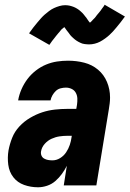

<svg xmlns="http://www.w3.org/2000/svg" viewBox="-20 -785 549 813"><path d="M141 8Q110 8 82 -2Q54 -12 36.5 -34.5Q19 -57 15 -87.5Q11 -118 16 -148Q21 -175 31.5 -201.5Q42 -228 62 -249.5Q82 -271 107.5 -286Q133 -301 159 -309.5Q185 -318 212.5 -321Q240 -324 266 -324H303L306 -341Q308 -355 307.5 -368Q307 -381 301 -392Q295 -403 283.5 -408.5Q272 -414 259 -414Q248 -414 236.5 -411Q225 -408 216.5 -400Q208 -392 202 -381.5Q196 -371 194 -360H57V-361Q61 -384 71 -407Q81 -430 96 -450Q111 -470 131.5 -486Q152 -502 175 -511.5Q198 -521 221.5 -524.5Q245 -528 268 -528Q304 -528 337 -519.5Q370 -511 395 -490Q420 -469 433 -438Q446 -407 446 -372Q446 -360 444.5 -347.5Q443 -335 441 -323L388 0H250L263 -83Q254 -65 242 -48.5Q230 -32 214.5 -18.5Q199 -5 179.5 1.5Q160 8 141 8ZM202 -106Q219 -106 234.5 -115.5Q250 -125 260 -140Q270 -155 275.5 -171.5Q281 -188 283 -204L284 -210H266Q249 -210 232 -207.5Q215 -205 198.5 -197.5Q182 -190 169.5 -176Q157 -162 154 -145Q152 -135 155.5 -126.5Q159 -118 167 -113.5Q175 -109 184 -107.5Q193 -106 202 -106ZM189 -595 103 -644Q112 -657 121 -668.5Q130 -680 138 -689.5Q146 -699 153.5 -707.5Q161 -716 169 -723Q177 -730 187.5 -738Q198 -746 209 -751Q220 -756 232 -759.5Q244 -763 256 -763Q261 -763 265.5 -762.5Q270 -762 275 -761Q280 -760 284 -758.5Q288 -757 292.5 -755.5Q297 -754 301 -751.5Q305 -749 308.5 -747Q312 -745 315 -742.5Q318 -740 322 -736.5Q326 -733 329.5 -729.5Q333 -726 335.5 -722.5Q338 -719 340.5 -716Q343 -713 345.5 -710Q348 -707 350.5 -702.5Q353 -698 356.5 -694Q360 -690 362.5 -687Q365 -684 365 -682Q363 -682 360.5 -682.5Q358 -683 356 -683H353Q353 -684 356.5 -686Q360 -688 364 -691.5Q368 -695 369.5 -697Q371 -699 373 -701Q375 -703 377 -705Q379 -707 381.5 -709.5Q384 -712 385.5 -714.5Q387 -717 389.5 -720Q392 -723 394.5 -726Q397 -729 400 -732.5Q403 -736 406 -740Q409 -744 411.5 -748Q414 -752 417.5 -756Q421 -760 423 -765L509 -715Q500 -702 491 -691Q482 -680 474 -670Q466 -660 458.5 -652Q451 -644 443.5 -637Q436 -630 425 -622Q414 -614 403.5 -608.5Q393 -603 381 -600Q369 -597 357 -597Q352 -597 347.5 -597.5Q343 -598 338 -598.5Q333 -599 328.5 -600.5Q324 -602 320 -604Q316 -606 312 -608Q308 -610 304.5 -612.5Q301 -615 297.5 -617.5Q294 -620 290.5 -623.5Q287 -627 283.5 -630Q280 -633 277.5 -636.5Q275 -640 272.5 -643.5Q270 -647 267.5 -650Q265 -653 262 -657Q259 -661 256 -665.5Q253 -670 250 -672.5Q247 -675 248 -677H259Q260 -677 260 -676Q259 -675 256 -673Q253 -671 249 -667.5Q245 -664 243 -662.5Q241 -661 239 -659Q237 -657 235.5 -654.5Q234 -652 231.5 -649.5Q229 -647 227 -644.5Q225 -642 222.5 -639Q220 -636 217.5 -633Q215 -630 212.5 -626.5Q210 -623 207 -619.5Q204 -616 201 -612Q198 -608 195 -603.5Q192 -599 189 -595Z"/></svg>

Font: Iosevka Heavy Oblique
Style: Regular
Weight: 900
Italic angle: -9°
Monospace: yes
Designer: Belleve Invis
Foundry: Belleve Invis
Version: Version 32.5.0; ttfautohint (v1.8.4)